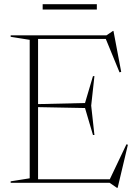

<svg xmlns="http://www.w3.org/2000/svg" viewBox="-20 -874 656 918"><path d="M431.5 -510 416 -369 431.5 -228.5H424.5L386.5 -357.5L150.5 -362V-376L386.5 -381.5L424.5 -510ZM559.5 -530.5 551.5 -528 482.5 -696 509.5 -688H123V-705H489L520 -726H522.5ZM501 -8.5 584.5 -184 591.5 -182 542.5 24H539L504 0H123V-17H523.5ZM31 0V-7L122 -21.5V-683.5L31 -698V-705H162V0ZM184 -828.5V-854H443V-828.5Z"/></svg>

Font: Newsreader 60pt ExtraLight
Style: Regular
Weight: 250
Designer: Hugues Gentile
Foundry: Production Type
Version: Version 1.003